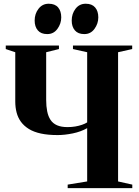

<svg xmlns="http://www.w3.org/2000/svg" viewBox="-20 -980 722 1000"><path d="M434 -312.5Q401.5 -294 359 -285.2Q316.5 -276.5 280 -276.5Q230 -276.5 193 -284.5Q156 -292.5 130.5 -308.2Q105 -324 89.2 -345.5Q73.5 -367 66.5 -393.8Q59.5 -420.5 59.5 -451.5V-708L10 -724.5V-743H287V-724.5L220.5 -708V-459.5Q220.5 -426.5 225.8 -400.2Q231 -374 243.2 -355.5Q255.5 -337 277.2 -327.5Q299 -318 332 -318Q353 -318 372 -321.2Q391 -324.5 407 -330Q423 -335.5 434 -342.5V-708L360 -724.5V-743H668.5V-724.5L595 -708V-35L669 -18.5V0H332.5V-18.5L434 -35ZM225.5 -802.5Q193.5 -802.5 177 -821.8Q160.5 -841 160.5 -873Q160.5 -908.5 180.8 -934.5Q201 -960.5 233 -960.5H234Q266.5 -960.5 282.8 -941.2Q299 -922 299 -889.5Q299 -857 279.2 -829.8Q259.5 -802.5 226.5 -802.5ZM418.5 -802.5Q386.5 -802.5 370 -821.8Q353.5 -841 353.5 -873Q353.5 -908.5 373.5 -934.5Q393.5 -960.5 426 -960.5H427Q459 -960.5 475.5 -941.2Q492 -922 492 -889.5Q492 -857 472.2 -829.8Q452.5 -802.5 419.5 -802.5Z"/></svg>

Font: Merriweather 144pt
Style: Bold
Weight: 700
Version: Version 2.100